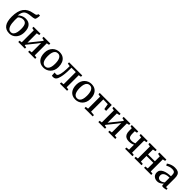

<svg xmlns="http://www.w3.org/2000/svg" viewBox="532 -2864 4876 4876"><g transform="rotate(45 2970.0 -426.0)"><path d="M286 10Q222.5 10 174.8 -11.2Q127 -32.5 95 -75.5Q63 -118.5 47 -183.8Q31 -249 31 -337.5Q31 -441 50.8 -519.2Q70.5 -597.5 110.5 -652.5Q150.5 -707.5 211 -741Q271.5 -774.5 352.5 -788Q393.5 -795 419.5 -802.8Q445.5 -810.5 453.5 -829.5L470 -864.5H521.5Q521.5 -840.5 518.8 -817Q516 -793.5 511.5 -772.5Q507 -751.5 501 -735Q493.5 -721 476.5 -713.2Q459.5 -705.5 434 -701.8Q408.5 -698 374.5 -695Q306.5 -689.5 260.5 -677.2Q214.5 -665 185.5 -640.5Q156.5 -616 140.5 -574.2Q124.5 -532.5 116.5 -467Q140.5 -491.5 172.5 -511.8Q204.5 -532 243 -544Q281.5 -556 323 -556Q376 -556 417 -539Q458 -522 486 -488.5Q514 -455 528.2 -405.5Q542.5 -356 542.5 -291Q542.5 -201.5 509.5 -133.5Q476.5 -65.5 418.8 -27.8Q361 10 286 10ZM291 -41Q337 -41 366.2 -71Q395.5 -101 409.5 -156Q423.5 -211 423.5 -285Q423.5 -343 415 -383.2Q406.5 -423.5 389.8 -447.8Q373 -472 348.5 -483Q324 -494 292 -494Q259 -494 231.5 -484.5Q204 -475 184.2 -461.2Q164.5 -447.5 155 -434.5Q153.5 -418 152 -399.8Q150.5 -381.5 150 -362.5Q149.5 -343.5 149.5 -325Q149.5 -273 155.8 -222.8Q162 -172.5 177.5 -131.5Q193 -90.5 220.5 -65.8Q248 -41 291 -41Z M603.5 0V-46.5L672.5 -56V-488L605 -502V-548H855.5V-502L781 -488V-153L848.5 -238L1032.5 -468.5V-488L965 -502V-548H1207.5V-502L1140.5 -487.5V-56L1210 -46.5V0H959V-46.5L1032.5 -56V-395L960.5 -299.5L781 -77V-55L843 -46.5V0Z M1265.5 -274Q1265.5 -344.5 1287.2 -398.2Q1309 -452 1346.5 -488.5Q1384 -525 1431 -544Q1478 -563 1528 -563Q1614 -563 1669.5 -525.5Q1725 -488 1751.8 -423.5Q1778.5 -359 1778.5 -277.5Q1778.5 -207 1756.8 -153Q1735 -99 1697.5 -62.5Q1660 -26 1613 -7.5Q1566 11 1516 11Q1451.5 11 1404.2 -10.5Q1357 -32 1326.2 -70.5Q1295.5 -109 1280.5 -161Q1265.5 -213 1265.5 -274ZM1523 -42.5Q1566 -42.5 1596.2 -67.5Q1626.5 -92.5 1642.2 -142.8Q1658 -193 1658 -269Q1658 -320 1650.8 -364Q1643.5 -408 1627.8 -440.5Q1612 -473 1586 -491.2Q1560 -509.5 1523 -509.5Q1479.5 -509.5 1448.8 -484.5Q1418 -459.5 1402 -409.5Q1386 -359.5 1386 -283Q1386 -231 1393.5 -187.2Q1401 -143.5 1417.2 -111Q1433.5 -78.5 1459.8 -60.5Q1486 -42.5 1523 -42.5Z M1858 6.5Q1843 6.5 1831 4.5Q1819 2.5 1812 0L1805.5 -105Q1816 -103 1833 -101.5Q1850 -100 1868 -100Q1899.5 -100 1920.2 -144.8Q1941 -189.5 1951.2 -276.5Q1961.5 -363.5 1962 -490L1882 -502V-548H2354.5V-501.5L2286.5 -489V-55.5L2356.5 -46.5V0H2100V-46.5L2177.5 -55.5V-493H2021.5V-443.5Q2021.5 -337 2013 -262.5Q2004.5 -188 1992.2 -140.2Q1980 -92.5 1968 -66.5Q1953 -35 1928 -14.2Q1903 6.5 1858 6.5Z M2411.5 -274Q2411.5 -344.5 2433.2 -398.2Q2455 -452 2492.5 -488.5Q2530 -525 2577 -544Q2624 -563 2674 -563Q2760 -563 2815.5 -525.5Q2871 -488 2897.8 -423.5Q2924.5 -359 2924.5 -277.5Q2924.5 -207 2902.8 -153Q2881 -99 2843.5 -62.5Q2806 -26 2759 -7.5Q2712 11 2662 11Q2597.5 11 2550.2 -10.5Q2503 -32 2472.2 -70.5Q2441.5 -109 2426.5 -161Q2411.5 -213 2411.5 -274ZM2669 -42.5Q2712 -42.5 2742.2 -67.5Q2772.5 -92.5 2788.2 -142.8Q2804 -193 2804 -269Q2804 -320 2796.8 -364Q2789.5 -408 2773.8 -440.5Q2758 -473 2732 -491.2Q2706 -509.5 2669 -509.5Q2625.5 -509.5 2594.8 -484.5Q2564 -459.5 2548 -409.5Q2532 -359.5 2532 -283Q2532 -231 2539.5 -187.2Q2547 -143.5 2563.2 -111Q2579.5 -78.5 2605.8 -60.5Q2632 -42.5 2669 -42.5Z M2981 0V-46.5L3054.5 -56V-488L2982.5 -502.5V-548H3414L3419 -340.5H3354.5L3328 -490.5L3163 -496V-56L3276 -46.5V0Z M3480 0V-46.5L3549 -56V-488L3481.5 -502V-548H3732V-502L3657.5 -488V-153L3725 -238L3909 -468.5V-488L3841.5 -502V-548H4084V-502L4017 -487.5V-56L4086.5 -46.5V0H3835.5V-46.5L3909 -56V-395L3837 -299.5L3657.5 -77V-55L3719.5 -46.5V0Z M4441 0V-46.5L4527 -55.5V-234Q4510.5 -225 4489.2 -216.8Q4468 -208.5 4441 -203.5Q4414 -198.5 4380.5 -198.5Q4314 -198.5 4272.2 -220.5Q4230.5 -242.5 4210.5 -286.2Q4190.5 -330 4190.5 -395.5V-490L4134.5 -502V-548H4365V-502L4299 -490V-409Q4299 -354.5 4309 -321.5Q4319 -288.5 4343.5 -273.5Q4368 -258.5 4412 -258.5Q4447.5 -258.5 4478.5 -266.5Q4509.5 -274.5 4527 -283.5V-490L4457 -502V-548H4704V-502L4635.5 -490V-55.5L4705.5 -46.5V0Z M4774.5 0V-46.5L4845 -55.5V-487.5L4775.5 -502V-548H5028V-502L4953.5 -487.5V-311L5199.5 -311.5V-487.5L5124 -502V-548H5376V-502L5308 -487.5V-55.5L5378.5 -46.5V0H5122.5V-46.5L5199.5 -55.5V-256.5H4953.5V-55.5L5030 -46.5V0Z M5595.5 10.5Q5552 10.5 5514.8 -6.8Q5477.5 -24 5454.8 -59Q5432 -94 5432 -147Q5432 -196.5 5459.2 -231.2Q5486.5 -266 5532.8 -287.5Q5579 -309 5637 -319.5Q5695 -330 5757 -330.5V-368Q5757 -410.5 5748 -436Q5739 -461.5 5715.2 -473Q5691.5 -484.5 5648 -484.5Q5591 -484.5 5548 -467.2Q5505 -450 5480.5 -437L5456 -486Q5467.5 -496 5500 -513.8Q5532.5 -531.5 5578.8 -545.8Q5625 -560 5676.5 -560Q5745.5 -560 5786 -539.8Q5826.5 -519.5 5844.5 -476.5Q5862.5 -433.5 5862.5 -366V-49L5919 -48.5V-6.5Q5908 -4 5890 -0.5Q5872 3 5851.8 5.8Q5831.5 8.5 5814 8.5Q5787 8.5 5775.5 0.2Q5764 -8 5764 -37V-70.5Q5752 -57.5 5728 -38.2Q5704 -19 5670.5 -4.2Q5637 10.5 5595.5 10.5ZM5641.5 -57.5Q5668.5 -57.5 5700.5 -72.5Q5732.5 -87.5 5757 -110V-280.5Q5687 -280.5 5640.8 -264.8Q5594.5 -249 5571.5 -221.8Q5548.5 -194.5 5548.5 -159.5Q5548.5 -124.5 5560.5 -101.8Q5572.5 -79 5593.8 -68.2Q5615 -57.5 5641.5 -57.5Z"/></g></svg>

Font: Merriweather 36pt Medium
Style: Regular
Weight: 500
Version: Version 2.100